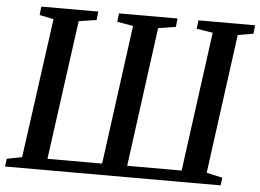

<svg xmlns="http://www.w3.org/2000/svg" viewBox="-52 -810 1188 878"><g transform="rotate(5 542.0 -371.5)"><path d="M1.5 0 6 -36 75.5 -49.5 163.5 -690.5 98.5 -704 103 -743H364.5L360 -704L279 -691.5L191.5 -52H442.5L528.5 -691.5L455 -704L459.5 -743H728L724 -704L643.5 -691.5L557.5 -52H807.5L894 -692L819.5 -704L824.5 -743H1084.5L1080 -704L1009 -692L922.5 -52L995.5 -35.5L991 0Z"/></g></svg>

Font: Merriweather 48pt Medium
Style: Italic
Weight: 500
Italic angle: -7.8°
Version: Version 2.101